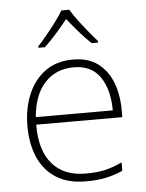

<svg xmlns="http://www.w3.org/2000/svg" viewBox="-54 -901 654 862"><g transform="rotate(-5 272.5 -470.0)"><path d="M288 -633Q356 -633 399.5 -600.5Q443 -568 464.5 -512.5Q486 -457 486 -387V-356H98Q97 -241 149.5 -179.5Q202 -118 300 -118Q349 -118 384.5 -125.5Q420 -133 465 -154V-116Q426 -99 387.5 -91Q349 -83 299 -83Q218 -83 164.5 -117Q111 -151 84.5 -212Q58 -273 58 -353Q58 -430 84 -493.5Q110 -557 161 -595Q212 -633 288 -633ZM288 -598Q208 -598 158 -544.5Q108 -491 99 -390H446Q446 -483 407 -540.5Q368 -598 288 -598ZM291 -857Q303 -836 323.5 -808.5Q344 -781 366.5 -753.5Q389 -726 407 -706V-699H378Q351 -724 323 -756.5Q295 -789 273 -817Q251 -789 222.5 -756.5Q194 -724 167 -699H138V-706Q157 -726 179.5 -753.5Q202 -781 222.5 -808.5Q243 -836 255 -857Z"/></g></svg>

Font: Noto Sans Kannada UI ExtraLight
Style: Regular
Weight: 200
Designer: Jelle Bosma - Monotype Design Team
Foundry: Monotype Imaging Inc.
Version: Version 2.005; ttfautohint (v1.8.4.7-5d5b)